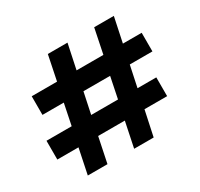

<svg xmlns="http://www.w3.org/2000/svg" viewBox="-152 -922 1165 1116"><g transform="rotate(-30 431.0 -364.0)"><path d="M137 0 172 -169H30V-295H199L228 -437H85V-562H255L289 -728H421L386 -562H566L600 -728H732L697 -562H823V-437H671L641 -295H767V-169H615L579 0H448L483 -169H304L269 0ZM330 -295H510L539 -437H360Z"/></g></svg>

Font: DM Sans ExtraBold
Style: Regular
Weight: 800
Designer: Colophon Foundry, Jonny Pinhorn
Foundry: Colophon Foundry
Version: Version 4.004; ttfautohint (v1.8.4.7-5d5b)